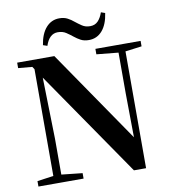

<svg xmlns="http://www.w3.org/2000/svg" viewBox="-100 -1042 1015 1131"><g transform="rotate(-10 407.5 -476.0)"><path d="M208.9 -815.6Q219.1 -882.2 251.2 -918.4Q283.3 -954.7 330.7 -954.7Q359.2 -954.7 379.7 -943.9Q400.2 -933.1 416.5 -919Q434.9 -904.2 454.9 -890.8Q474.8 -877.4 502.7 -877.4Q531.4 -877.4 549.4 -895.8Q567.4 -914.1 578.7 -947L602.9 -938.5Q593.2 -871.2 561.6 -834.7Q529.9 -798.2 481.6 -798.2Q452.8 -798.2 432.9 -808.9Q413 -819.6 396 -833.4Q377.8 -848.2 357.3 -861.8Q336.7 -875.5 307.6 -875.5Q281.8 -875.5 263.4 -858.1Q245.1 -840.8 234.1 -807.1ZM38.2 0V-32.6L143.5 -47.3H171.3L308.2 -32.6V0ZM135.4 0V-713.4H172.6L183.1 -260.5V0ZM509.4 -707.9V-740.5H779.8V-707.9L674.8 -694.2H648.1ZM608.8 3.6 161.7 -646.1 159 -649.2 125.1 -700.4 41.5 -707.9V-740.5H263.8L662.2 -159.6L643 -152.8L639.8 -449.6V-740.5H681.4V3.6Z"/></g></svg>

Font: Early Summer Mincho VF
Style: Regular
Weight: 250
Designer: GuiWonder
Version: Version 1.002